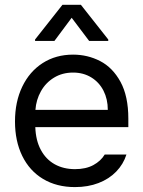

<svg xmlns="http://www.w3.org/2000/svg" viewBox="-20 -763 593 794"><path d="M42 -260.7Q42 -341.8 72 -404.5Q102.1 -467.3 156.5 -502.2Q210.9 -537.1 282.2 -537.1Q342.3 -537.1 394 -510.5Q445.8 -483.9 478.3 -424.6Q510.7 -365.2 510.7 -272.5V-237.3H126Q127.9 -182.1 148.9 -143.1Q169.9 -104 206.3 -83.7Q242.7 -63.5 290 -63.5Q335 -63.5 366 -80.3Q397 -97.2 413.1 -124H502.9Q490.2 -84 460.7 -53.5Q431.2 -22.9 387.5 -6.1Q343.8 10.7 290 10.7Q214.4 10.7 158.2 -22.9Q102.1 -56.6 72 -118.2Q42 -179.7 42 -260.7ZM425.8 -308.6Q425.8 -353 408 -387.9Q390.1 -422.9 357.4 -442.9Q324.7 -462.9 282.2 -462.9Q237.8 -462.9 203.4 -441.9Q168.9 -420.9 149.2 -385.5Q129.4 -350.1 126.5 -308.6ZM276.4 -689.5 205.1 -593.8H125V-599.6L238.3 -743.2H314.5L427.7 -599.6V-593.8H348.6Z"/></svg>

Font: WEMIX Pretendard
Style: Regular
Weight: 400
Designer: Base glyphs from Inter by Rasmus Andersson; Hangeul glyphs from Noto Sans CJK(Source Han Sans) by Jang Soo-young and Kan
Foundry: Kil Hyung-jin
Version: Version 1.000